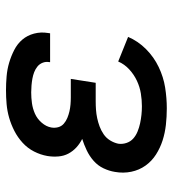

<svg xmlns="http://www.w3.org/2000/svg" viewBox="12 -580 576 640"><g transform="rotate(-90 300.0 -260.0)"><path d="M259 8Q231 8 204 5Q177 2 152 -6Q127 -14 105 -28Q83 -42 68 -63Q53 -84 47.5 -110.5Q42 -137 47 -165Q50 -184 59 -203Q68 -222 84 -236Q100 -250 119 -259Q138 -268 157 -274Q141 -282 128.5 -293.5Q116 -305 108 -320Q100 -335 98.5 -353.5Q97 -372 100 -390Q104 -413 115 -434.5Q126 -456 144 -472.5Q162 -489 183.5 -500Q205 -511 227.5 -517.5Q250 -524 273 -526Q296 -528 319 -528Q342 -528 365.5 -526Q389 -524 411 -517.5Q433 -511 453.5 -500.5Q474 -490 488 -473.5Q502 -457 508 -434.5Q514 -412 510 -388L509 -381H413V-384Q415 -395 411 -405.5Q407 -416 398.5 -423Q390 -430 379.5 -434Q369 -438 358 -440Q347 -442 335 -443Q323 -444 312 -444Q294 -444 276 -441.5Q258 -439 241 -431.5Q224 -424 211 -409Q198 -394 195 -377Q193 -365 196 -354Q199 -343 207.5 -335.5Q216 -328 227 -323.5Q238 -319 249 -316.5Q260 -314 271.5 -313Q283 -312 295 -312H357L344 -229H282Q268 -229 254 -228Q240 -227 226 -224Q212 -221 198.5 -216Q185 -211 172.5 -202.5Q160 -194 152 -181Q144 -168 141 -154Q139 -140 143.5 -126.5Q148 -113 158 -104Q168 -95 181.5 -89.5Q195 -84 209 -81Q223 -78 237 -76.5Q251 -75 266 -75Q287 -75 308.5 -78.5Q330 -82 350.5 -91.5Q371 -101 388.5 -117Q406 -133 415 -154L497 -121Q483 -88 456.5 -61.5Q430 -35 396.5 -19Q363 -3 328 2.5Q293 8 259 8Z"/></g></svg>

Font: Iosevka HT Medium Extended
Style: Italic
Weight: 500
Width: 7
Italic angle: -9°
Monospace: yes
Designer: Belleve Invis
Foundry: Belleve Invis
Version: Version 32.3.0; ttfautohint (v1.8.4)